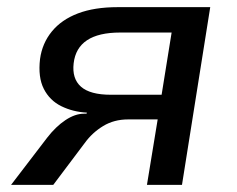

<svg xmlns="http://www.w3.org/2000/svg" viewBox="-20 -517 664 537"><path d="M11 0 112 -132Q136 -163 163 -181Q190 -199 215 -199H222L223 -202Q184 -204 151.5 -220Q119 -236 102.5 -268.5Q86 -301 92 -352Q98 -396 125 -429Q152 -462 198 -479.5Q244 -497 309 -497H568L489 0H391L421 -183H338Q299 -183 268.5 -164.5Q238 -146 217 -117L129 0ZM290 -252H432L460 -426H316Q256 -426 223.5 -404.5Q191 -383 186 -340Q181 -297 206.5 -274.5Q232 -252 290 -252Z"/></svg>

Font: Nunito Sans 7pt Medium
Style: Italic
Weight: 500
Italic angle: -9°
Designer: Vernon Adams
Foundry: Vernon Adams
Version: Version 3.101;gftools[0.9.27]